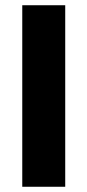

<svg xmlns="http://www.w3.org/2000/svg" viewBox="-20 -713 333 733"><path d="M65 -693V0H229V-693Z"/></svg>

Font: Fira Sans
Style: Bold
Weight: 700
Designer: Carrois Corporate & Edenspiekermann AG
Foundry: Carrois Corporate GbR & Edenspiekermann AG
Version: Version 4.203